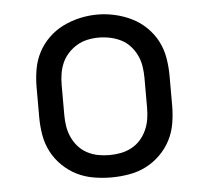

<svg xmlns="http://www.w3.org/2000/svg" viewBox="-44 -578 688 633"><g transform="rotate(-5 300.0 -261.5)"><path d="M300 8Q271 8 241.5 3Q212 -2 186 -15Q160 -28 138.5 -49Q117 -70 103.5 -96Q90 -122 85 -151.5Q80 -181 80 -210V-310Q80 -339 85 -368.5Q90 -398 103.5 -424Q117 -450 138.5 -471Q160 -492 186.5 -505Q213 -518 242 -524.5Q271 -531 300 -531Q329 -531 358 -524.5Q387 -518 413.5 -505Q440 -492 461.5 -471Q483 -450 496.5 -424Q510 -398 515 -368.5Q520 -339 520 -310V-210Q520 -181 515 -151.5Q510 -122 496.5 -96Q483 -70 461.5 -49Q440 -28 414 -15Q388 -2 358.5 3Q329 8 300 8ZM300 -66Q319 -66 337.5 -69.5Q356 -73 373 -82Q390 -91 402.5 -105Q415 -119 423 -136.5Q431 -154 434 -172.5Q437 -191 437 -210V-310Q437 -329 434 -348Q431 -367 423 -384Q415 -401 402 -415.5Q389 -430 372 -438.5Q355 -447 336 -451Q317 -455 298 -455Q279 -455 260.5 -451Q242 -447 226 -437.5Q210 -428 197 -414Q184 -400 176.5 -383Q169 -366 166 -347.5Q163 -329 163 -310V-210Q163 -191 166 -172.5Q169 -154 177 -136.5Q185 -119 197.5 -105Q210 -91 227 -82Q244 -73 262.5 -69.5Q281 -66 300 -66Z"/></g></svg>

Font: Zed Mono Extended
Style: Regular
Weight: 400
Width: 7
Monospace: yes
Designer: Belleve Invis
Foundry: Belleve Invis
Version: Version 1.0.0; ttfautohint (v1.8.4)